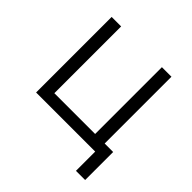

<svg xmlns="http://www.w3.org/2000/svg" viewBox="-172 -658 930 930"><g transform="rotate(45 293.0 -193.5)"><path d="M76.2 0H481V131.8H543.9V-60.1H485.8V-517.6H420.4V-60.1H141.1V-517.6H76.2Z"/></g></svg>

Font: Cascadia Code PL Light
Style: Regular
Weight: 300
Monospace: yes
Designer: Aaron Bell
Foundry: Saja Typeworks
Version: Version 2404.023